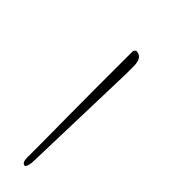

<svg xmlns="http://www.w3.org/2000/svg" viewBox="33 -179 410 410"><g transform="rotate(-45 238.0 26.0)"><path d="M41 30Q26 28 25 24Q25 15 41 15H84Q91 15 139 14.5Q187 14 238 14H359Q365 14 367 19Q367 38 340 38H314Z"/></g></svg>

Font: Herr Von Muellerhoff
Style: Regular
Weight: 400
Designer: Alejandro Paul
Foundry: Alejandro Paul
Version: Version 1.000